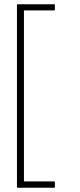

<svg xmlns="http://www.w3.org/2000/svg" viewBox="-20 -770 379 906"><path d="M239 112Q239 116 236 116H64Q62 116 61 114.5Q60 113 60 112V-747Q60 -750 64 -750H236Q238 -750 238.5 -749.5Q239 -749 239 -747V-725Q239 -723 238 -722Q237 -721 236 -721H93V86H236Q237 86 238 87Q239 88 239 90Z"/></svg>

Font: Glory Thin
Style: Regular
Weight: 100
Designer: Robert Leuschke
Foundry: Robert Leuschke
Version: Version 1.011